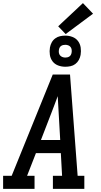

<svg xmlns="http://www.w3.org/2000/svg" viewBox="-29 -1214 649 1234"><path d="M-9 0V-84H46L310 -735H421L470 -84H513V0H311V-84H370L362 -230H202L145 -84H193V0ZM234 -314H358L348 -490Q346 -516 345 -542.5Q344 -569 342 -596Q332 -569 322 -542.5Q312 -516 302 -490ZM391 -785Q366 -785 344 -793.5Q322 -802 308.5 -820Q295 -838 291.5 -861.5Q288 -885 292 -909Q295 -926 303.5 -941.5Q312 -957 326.5 -967.5Q341 -978 357.5 -981.5Q374 -985 391 -985Q415 -985 437 -976.5Q459 -968 472.5 -950Q486 -932 489.5 -908.5Q493 -885 489 -861Q486 -844 477.5 -828.5Q469 -813 455 -802.5Q441 -792 424 -788.5Q407 -785 391 -785ZM391 -844Q397 -844 404 -845.5Q411 -847 417 -851Q423 -855 426.5 -861.5Q430 -868 431 -875Q433 -885 431.5 -895Q430 -905 424.5 -912Q419 -919 410 -922.5Q401 -926 391 -926Q384 -926 377 -924.5Q370 -923 364 -919Q358 -915 354.5 -908.5Q351 -902 350 -895Q348 -885 349.5 -875Q351 -865 357 -858Q363 -851 372 -847.5Q381 -844 391 -844ZM393 -995 345 -1045 504 -1194 569 -1126Z"/></svg>

Font: Iosevka Etoile Medium Oblique
Style: Regular
Weight: 500
Italic angle: -9°
Designer: Belleve Invis
Foundry: Belleve Invis
Version: Version 15.5.2; ttfautohint (v1.8.4)